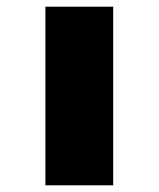

<svg xmlns="http://www.w3.org/2000/svg" viewBox="-20 -555 475 575"><path d="M116 0V-535H319V0Z"/></svg>

Font: Lexend Exa Black
Style: Regular
Weight: 900
Designer: Bonnie Shaver-Troup, Thomas Jockin
Foundry: Lexend
Version: Version 1.007